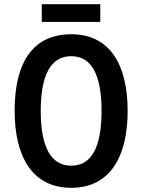

<svg xmlns="http://www.w3.org/2000/svg" viewBox="-20 -889 681 919"><path d="M460 -869H180V-784H460ZM591 -358C591 -578 507 -725 321 -725C140 -725 50 -594 50 -359C50 -140 134 10 321 10C506 10 591 -138 591 -358ZM175 -358C175 -528 222 -620 321 -620C419 -620 466 -530 466 -358C466 -185 419 -96 321 -96C223 -96 175 -187 175 -358Z"/></svg>

Font: Noto Sans Armenian Condensed SemiBold
Style: Regular
Weight: 600
Width: 3
Designer: Monotype Design Team
Foundry: Monotype Imaging Inc.
Version: Version 2.008